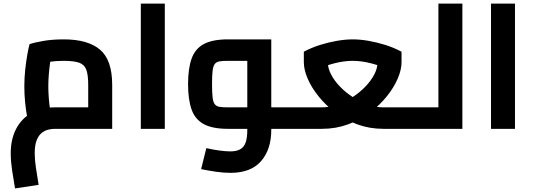

<svg xmlns="http://www.w3.org/2000/svg" viewBox="-20 -720 2988 1073"><path d="M64 333Q55 282 47.5 231Q40 180 40 137Q40 58 70 0.5Q100 -57 155 -88.5Q210 -120 285 -120Q293 -120 327.5 -120Q362 -120 410 -120Q458 -120 510.5 -120Q563 -120 607 -120L473 0V-245Q473 -301 462.5 -330Q452 -359 422.5 -369.5Q393 -380 336 -380Q293 -380 254.5 -374.5Q216 -369 192 -361L274 -442Q267 -415 261.5 -379.5Q256 -344 253 -307Q250 -270 250 -238Q250 -208 252.5 -174Q255 -140 259.5 -111.5Q264 -83 268 -67L140 -32Q135 -49 129.5 -80Q124 -111 120 -152Q116 -193 116 -238Q116 -286 121 -331.5Q126 -377 132.5 -414Q139 -451 145 -473Q169 -482 220.5 -491Q272 -500 336 -500Q471 -500 539 -442.5Q607 -385 607 -245V0Q562 0 510 0Q458 0 410 0Q362 0 328 0Q294 0 285 0Q269 0 250 4.5Q231 9 213.5 22.5Q196 36 185 63.5Q174 91 174 137Q174 174 181 219Q188 264 196 313Z M767 0V-700H901V0Z M1496 0V-120H1615V0ZM1268 246Q1232 246 1188.5 240Q1145 234 1104 225L1133 108Q1174 117 1208 121.5Q1242 126 1268 126Q1301 126 1322 114.5Q1343 103 1352.5 77Q1362 51 1362 6V-423L1436 -380H1254Q1224 -380 1206.5 -377Q1189 -374 1180 -362Q1171 -350 1168 -323.5Q1165 -297 1165 -250Q1165 -203 1168 -176.5Q1171 -150 1180 -138Q1189 -126 1206.5 -123Q1224 -120 1254 -120H1362V0H1254Q1167 0 1118.5 -26.5Q1070 -53 1050.5 -108.5Q1031 -164 1031 -250Q1031 -336 1050.5 -391.5Q1070 -447 1118.5 -473.5Q1167 -500 1254 -500H1496V6Q1496 115 1439 180.5Q1382 246 1268 246ZM1615 0V-120Q1627 -120 1631 -104Q1635 -88 1635 -60Q1635 -32 1631 -16Q1627 0 1615 0Z M1615 0V-120H1779Q1822 -120 1866 -135.5Q1910 -151 1950 -177Q1990 -203 2021.5 -235.5Q2053 -268 2071.5 -303.5Q2090 -339 2090 -372V-431L2162 -325Q2112 -351 2056.5 -365.5Q2001 -380 1951 -380Q1902 -380 1846 -365.5Q1790 -351 1740 -325L1812 -431V-372Q1812 -339 1830.5 -303.5Q1849 -268 1880.5 -235.5Q1912 -203 1952 -177Q1992 -151 2036 -135.5Q2080 -120 2123 -120H2281V0H2123Q2045 0 1977 -25Q1909 -50 1854 -91.5Q1799 -133 1759.5 -182.5Q1720 -232 1699 -281.5Q1678 -331 1678 -372V-431Q1721 -454 1769 -469Q1817 -484 1864 -492Q1911 -500 1951 -500Q1992 -500 2038.5 -492Q2085 -484 2133 -469Q2181 -454 2224 -431V-372Q2224 -331 2203 -281.5Q2182 -232 2142.5 -182.5Q2103 -133 2048 -91.5Q1993 -50 1925 -25Q1857 0 1779 0ZM1615 0Q1603 0 1599 -16Q1595 -32 1595 -60Q1595 -88 1599 -104Q1603 -120 1615 -120ZM2281 0V-120Q2293 -120 2297 -104Q2301 -88 2301 -60Q2301 -32 2297 -16Q2293 0 2281 0Z M2430 0V-700H2564V0ZM2281 0V-120H2430V0ZM2281 0Q2269 0 2265 -16Q2261 -32 2261 -60Q2261 -88 2265 -104Q2269 -120 2281 -120Z M2724 0V-700H2858V0Z"/></svg>

Font: Titillium Web
Style: Bold
Weight: 700
Designer: Mohamed Gaber, Accademia di Belle Arti di Urbino
Foundry: Kief Type Foundry, Accademia di Belle Arti di Urbino
Version: Version 3.000